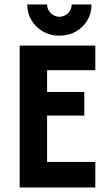

<svg xmlns="http://www.w3.org/2000/svg" viewBox="-20 -826 478 846"><path d="M66.7 0V-625H400V-516.7H187.5V-420.8H351.4V-316.7H187.5V-112.5H400V0ZM241.7 -668.8Q202.1 -668.8 170.1 -686.8Q138.2 -704.9 119.1 -736.1Q100 -767.4 100 -806.2H187.5Q187.5 -784 203.8 -768.1Q220.1 -752.1 241.7 -752.1Q263.9 -752.1 279.9 -768.1Q295.8 -784 295.8 -806.2H383.3Q383.3 -766.7 364.6 -735.8Q345.8 -704.9 313.9 -686.8Q281.9 -668.8 241.7 -668.8Z"/></svg>

Font: Afacad Flux
Style: Bold
Weight: 700
Designer: Kristian Moeller
Foundry: Dicotype
Version: Version 1.100